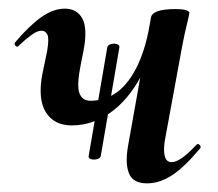

<svg xmlns="http://www.w3.org/2000/svg" viewBox="-20 -415 503 444"><path d="M146 -125Q105 -125 86 -155.5Q67 -186 78 -244L89 -297Q94 -326 89.5 -335Q85 -344 76 -344Q66 -344 52.5 -334Q39 -324 23 -309Q20 -305 16 -309Q12 -313 15 -317Q47 -355 75 -375Q103 -395 130 -395Q158 -395 170.5 -372Q183 -349 173 -297L167 -267Q157 -218 163.5 -200Q170 -182 189 -182Q224 -182 251.5 -202.5Q279 -223 299 -265.5Q319 -308 329 -374L347 -373Q336 -294 306 -238.5Q276 -183 234.5 -154Q193 -125 146 -125ZM320 9Q288 9 278.5 -13.5Q269 -36 276 -77L329 -374Q332 -394 385 -394Q405 -394 411.5 -391Q418 -388 418 -386Q418 -382 412.5 -360Q407 -338 402 -312L361 -89Q354 -40 377 -40Q397 -40 434 -80Q438 -84 442 -79.5Q446 -75 442 -71Q406 -28 377.5 -9.5Q349 9 320 9ZM213 -54Q212 -49 204.5 -47Q197 -45 190.5 -47Q184 -49 185 -54L228 -305Q229 -311 236.5 -313Q244 -315 250.5 -313Q257 -311 256 -305Z"/></svg>

Font: Cormorant Infant Light
Style: Italic
Weight: 300
Italic angle: -10°
Designer: Christian Thalmann (Catharsis Fonts)
Foundry: Catharsis Fonts
Version: Version 4.001